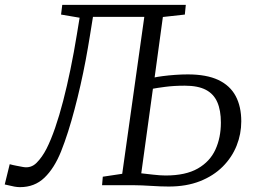

<svg xmlns="http://www.w3.org/2000/svg" viewBox="-56 -763 1041 791"><path d="M26.5 8Q15.5 8 3.5 5.8Q-8.5 3.5 -36.5 -3L-16 -86.5Q-3.5 -83 11.5 -80.2Q26.5 -77.5 39 -75Q71.5 -69 94.5 -92Q117.5 -115 135.5 -150Q154 -186.5 171.2 -236.5Q188.5 -286.5 204.2 -347.2Q220 -408 234.2 -477Q248.5 -546 260.5 -620L272 -690L195.5 -703L200.5 -743H709.5L705.5 -703L615 -693L581 -444Q592 -446.5 614.8 -449.5Q637.5 -452.5 665 -454.5Q692.5 -456.5 717.5 -456.5Q795 -456.5 843.5 -433.5Q892 -410.5 915 -367.2Q938 -324 938 -263Q938 -211 918.8 -162.8Q899.5 -114.5 861.5 -76.5Q823.5 -38.5 767.8 -16.5Q712 5.5 639 5.5Q623.5 5.5 604.8 4.8Q586 4 566.5 2.8Q547 1.5 528.8 0.8Q510.5 0 495.5 0H364.5L367.5 -35L447.5 -47L538.5 -693.5H327L314.5 -616Q306.5 -566 296.8 -514.2Q287 -462.5 275.5 -411.8Q264 -361 251.2 -312.8Q238.5 -264.5 224.5 -220.5Q210.5 -176.5 195.5 -139Q167.5 -69.5 127 -30.8Q86.5 8 26.5 8ZM626 -40Q709 -40 759 -68.8Q809 -97.5 831.5 -146.8Q854 -196 854 -258Q854 -308.5 839.2 -342.2Q824.5 -376 792 -393Q759.5 -410 705.5 -410Q660.5 -410 624.5 -405.2Q588.5 -400.5 574 -397.5L526 -49Q544 -47 574.5 -43.5Q605 -40 626 -40Z"/></svg>

Font: Merriweather 7pt Light
Style: Italic
Weight: 300
Italic angle: -7.8°
Designer: Eben Sorkin
Foundry: Eben Sorkin
Version: Version 2.200;gftools[0.9.31]